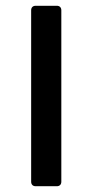

<svg xmlns="http://www.w3.org/2000/svg" viewBox="-20 -645 319 665"><path d="M87.9 -609.4V-15.6C87.9 -5.9 93.8 0 103.5 0H176.8C186.5 0 192.4 -5.9 192.4 -15.6V-609.4C192.4 -619.1 186.5 -625 176.8 -625H103.5C93.8 -625 87.9 -619.1 87.9 -609.4Z"/></svg>

Font: Ed Sans Neue Medium
Style: Regular
Weight: 500
Designer: Stephen Hutchings
Version: Version 1.004;PS 001.004;hotconv 1.0.88;makeotf.lib2.5.64775